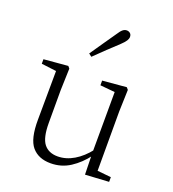

<svg xmlns="http://www.w3.org/2000/svg" viewBox="-146 -914 935 1039"><g transform="rotate(20 321.5 -394.5)"><path d="M263 14Q193 14 155.5 -30Q118 -74 119 -185L121 -478L140 -463L35 -476V-502L174 -514L184 -502L180 -377V-188Q180 -103 207 -68.5Q234 -34 286 -34Q334 -34 379.5 -61Q425 -88 463 -137L482 -103H464Q425 -51 375 -18.5Q325 14 263 14ZM460 8 457 -116V-117L458 -467L373 -475V-502L511 -514L521 -502L517 -377V-35L596 -27V0ZM257 -616Q283 -655 309.5 -692.5Q336 -730 359 -764Q373 -786 383.5 -794.5Q394 -803 406 -803Q417 -803 425.5 -796Q434 -789 434 -775Q434 -765 426.5 -753Q419 -741 399 -722Q370 -696 338.5 -665.5Q307 -635 274 -603Z"/></g></svg>

Font: Noto Serif KR ExtraLight
Style: Regular
Weight: 200
Designer: Ryoko NISHIZUKA 西塚涼子 (kana & ideographs); Frank Grießhammer (Latin, Greek & Cyrillic); Wenlong ZHANG 张文龙 (bopomofo); San
Foundry: Adobe
Version: Version 2.002-H1;hotconv 1.1.0;makeotfexe 2.6.0